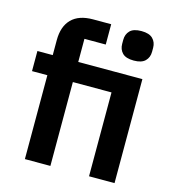

<svg xmlns="http://www.w3.org/2000/svg" viewBox="-110 -839 845 931"><g transform="rotate(15 312.0 -373.0)"><path d="M100 -421H23V-522H100V-597Q100 -666 136.5 -703Q173 -740 244 -740H335V-638H228V-522H550V0H422V-421H228V0H100ZM486 -598Q446 -598 428.5 -616Q411 -634 411 -662V-682Q411 -710 428.5 -728Q446 -746 486 -746Q525 -746 543 -728Q561 -710 561 -682V-662Q561 -634 543 -616Q525 -598 486 -598Z"/></g></svg>

Font: IBM Plex Sans Thai Looped SemiBold
Style: Regular
Weight: 600
Designer: Mike Abbink, Paul van der Laan, Pieter van Rosmalen, Ben Mitchell, Mark Frömberg
Foundry: Bold Monday
Version: Version 1.1